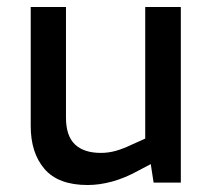

<svg xmlns="http://www.w3.org/2000/svg" viewBox="-20 -523 613 550"><path d="M231 7Q147 7 107.5 -39Q68 -85 68 -162V-503H169V-186Q169 -134 194.5 -109.5Q220 -85 269 -85Q291 -85 312 -91Q333 -97 356 -108L396 -126V-503H498V0H420L408 -78L429 -62L376 -34Q338 -13 301.5 -3Q265 7 231 7Z"/></svg>

Font: REM Medium
Style: Regular
Weight: 400
Version: Version 1.005;gftools[0.9.28]